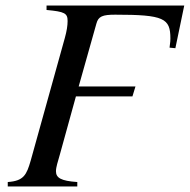

<svg xmlns="http://www.w3.org/2000/svg" viewBox="-20 -673 685 693"><path d="M645 -653H148V-637C214 -631 224 -625 224 -597C224 -581 221 -561 214 -536L91 -94C76 -42 66 -20 8 -16V0H259V-16C200 -20 182 -31 182 -55C182 -70 189 -90 196 -115L254 -325H458L469 -361H264L328 -588C335 -614 350 -620 396 -620C572 -620 595 -607 595 -534C595 -528 595 -523 592 -501L613 -499Z"/></svg>

Font: STIXGeneral
Style: Italic
Weight: 400
Italic angle: -16.33°
Designer: MicroPress Inc., with final additions and corrections provided by Coen Hoffman, Elsevier (retired)
Version: Version 1.1.0